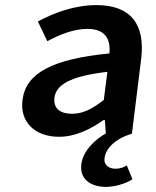

<svg xmlns="http://www.w3.org/2000/svg" viewBox="-20 -523 612 751"><path d="M193 -141C199 -190 252 -225 400 -242L386 -132C342 -98 306 -78 262 -78C217 -78 188 -97 193 -141ZM68 -132C57 -46 116 12 211 12C275 12 333 -17 386 -54H390L394 -1C356 20 305 64 298 120C291 178 335 208 395 208C427 208 472 196 498 178L476 124C464 132 448 137 432 137C408 137 385 124 389 95C393 60 428 20 496 0L532 -291C549 -428 492 -503 357 -503C271 -503 192 -473 128 -439L165 -362C215 -388 268 -410 322 -410C395 -410 413 -366 408 -314C184 -292 81 -237 68 -132Z"/></svg>

Font: Falling Sky
Style: ExtObl
Weight: 400
Designer: Paul D. Hunt
Foundry: Adobe Systems Incorporated
Version: Version 1.02